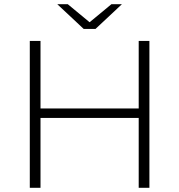

<svg xmlns="http://www.w3.org/2000/svg" viewBox="-20 -895 854 915"><path d="M692 -700V0H641V-333H173V0H122V-700H173V-378H641V-700ZM561 -875 435 -757H379L253 -875H303L407 -789L511 -875Z"/></svg>

Font: Montserrat Alternates Light
Style: Regular
Weight: 300
Designer: Julieta Ulanovsky
Foundry: Julieta Ulanovsky
Version: Version 7.200